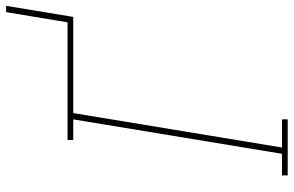

<svg xmlns="http://www.w3.org/2000/svg" viewBox="-190 -790 980 641"><g transform="rotate(-90 300.5 -470.0)"><path d="M35 0V-19H107L222 -716H153V-735H546L580 -940H601L564 -716H243L128 -19H222V0Z"/></g></svg>

Font: Iosevka Etoile Thin
Style: Italic
Weight: 100
Italic angle: -9°
Designer: Belleve Invis
Foundry: Belleve Invis
Version: Version 22.1.2; ttfautohint (v1.8.4)